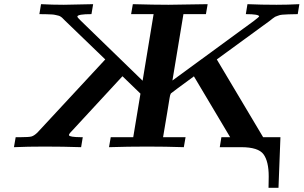

<svg xmlns="http://www.w3.org/2000/svg" viewBox="-20 -706 1456 921"><path d="M46.9 0 55.2 -47.9H78.1Q119.1 -47.9 131.6 -51.5Q144 -55.2 159.2 -69.8L484.9 -420.9L292 -606.9Q290 -608.9 284.4 -614.5Q278.8 -620.1 277.3 -621.6Q275.9 -623 270.5 -626.5Q265.1 -629.9 260.5 -630.9Q255.9 -631.8 247.3 -634Q238.8 -636.2 228.3 -636.7Q217.8 -637.2 203.4 -637.7Q189 -638.2 168.9 -638.2L176.8 -686Q231 -683.1 286.1 -683.1L426.8 -686L418.9 -639.2L418 -638.2Q353 -638.2 351.1 -627Q350.1 -623 368.2 -606L664.1 -318.8L716.8 -638.2H608.9L617.2 -686Q720.2 -683.1 788.1 -683.1L976.1 -686L967.8 -638.2H859.9L807.1 -319.8L1198.2 -606Q1223.1 -625 1223.1 -627Q1223.1 -638.2 1159.2 -638.2L1167 -686Q1235.8 -683.1 1306.2 -683.1Q1360.4 -683.1 1416 -686L1408.2 -638.2Q1381.3 -638.2 1362.8 -637.2Q1344.2 -636.2 1333.7 -635.5Q1323.2 -634.8 1312.5 -630.4Q1301.8 -626 1299.8 -625.5Q1297.9 -625 1287.4 -616.9Q1276.9 -608.9 1274.9 -606.9L1020 -420.9L1242.2 -47.9H1325.2L1315.9 194.8H1268.1Q1268.1 186 1268.6 167.5Q1269 148.9 1269 140.1Q1269 68.4 1244.1 34.2Q1219.2 0 1137.2 0H1034.2L1042 -47.9H1084L910.2 -339.8Q802.2 -260.7 799.8 -257.8Q799.8 -257.8 798.8 -255.9Q795.9 -251 793.5 -236.1Q791 -221.2 782 -165.5Q772.9 -109.9 762.2 -47.9H870.1L861.8 0Q773.9 -2.9 686 -2.9Q594.2 -2.9 502.9 0L511.2 -47.9H619.1L653.8 -256.8L567.9 -339.8H566.9L324.2 -77.1Q309.1 -62 311 -57.1Q314 -48.3 368.2 -47.9H377L369.1 0Q282.2 -2.9 194.8 -2.9Q112.8 -2.9 46.9 0Z"/></svg>

Font: CMU Serif Extra
Style: BoldSlanted
Weight: 700
Italic angle: -9.46001°
Version: Version 0.7.0